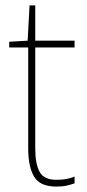

<svg xmlns="http://www.w3.org/2000/svg" viewBox="-20 -678 319 708"><path d="M188 -15Q209 -15 225.5 -18Q242 -21 255 -27V-2Q241 3 225.5 6.5Q210 10 188 10Q127 10 105.5 -27Q84 -64 84 -130V-503H14V-524L82 -528L89 -658H110V-528H255V-503H110V-130Q110 -74 126 -44.5Q142 -15 188 -15Z"/></svg>

Font: Noto Sans Gurmukhi UI SemiCondensed Thin
Style: Regular
Weight: 100
Width: 4
Designer: Jelle Bosma - Monotype Design Team
Foundry: Monotype Imaging Inc.
Version: Version 2.004; ttfautohint (v1.8.4.7-5d5b)